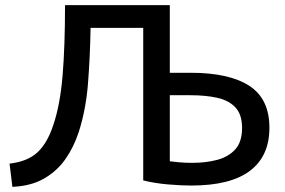

<svg xmlns="http://www.w3.org/2000/svg" viewBox="-20 -713 1104 744"><path d="M28 11 17 -79Q87 -87 125.5 -123Q164 -159 187 -230Q213 -307 222.5 -420Q232 -533 232 -693H638V-431H719Q868 -431 946 -380.5Q1024 -330 1024 -218Q1024 -108 948.5 -51Q873 6 721 6Q681 6 629.5 1.5Q578 -3 535 -14V-605H331Q329 -492 321 -390Q313 -288 285 -201Q266 -143 233.5 -96.5Q201 -50 150.5 -21Q100 8 28 11ZM726 -82Q778 -82 821.5 -93.5Q865 -105 891.5 -134Q918 -163 918 -217Q918 -269 892.5 -296.5Q867 -324 822 -334Q777 -344 719 -344H638V-88Q653 -86 675.5 -84Q698 -82 726 -82Z"/></svg>

Font: Ubuntu Sans Medium
Style: Regular
Weight: 500
Designer: Dalton Maag Ltd
Foundry: Dalton Maag Ltd
Version: Version 1.006; ttfautohint (v1.8.4.7-5d5b)